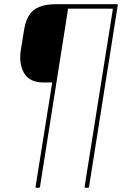

<svg xmlns="http://www.w3.org/2000/svg" viewBox="-20 -703 589 908"><path d="M152 185Q147 185 148 181L227 -313H186Q119 -313 93.5 -358Q68 -403 79 -470L94 -562Q105 -629 140.5 -656Q176 -683 243 -683H534Q538 -683 537 -679L401 181Q400 185 397 185H384Q379 185 380 181L514 -662H302L169 181Q168 185 164 185Z"/></svg>

Font: Sofia Sans Semi Condensed Thin
Style: Italic
Weight: 250
Italic angle: -9°
Version: Version 4.100